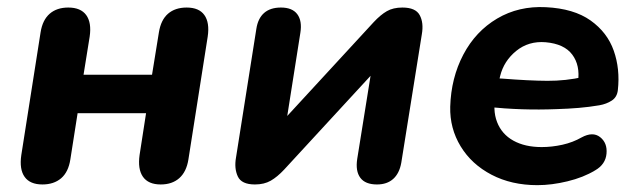

<svg xmlns="http://www.w3.org/2000/svg" viewBox="-20 -520 1831 550"><path d="M41 -75.6 96.3 -427.6Q101.9 -462.9 122.4 -480.7Q142.8 -498.4 175.7 -498.4Q211.2 -498.4 227 -476.8Q242.7 -455.1 236.9 -415.2L219.3 -305.9H415.5L435.2 -427.4Q440.9 -462.9 461.3 -480.7Q481.8 -498.4 514.7 -498.4Q550.2 -498.4 565.5 -476.8Q580.9 -455.1 575 -415.2L519.7 -63.2Q514.1 -27.9 493.6 -9.7Q473.2 8.4 440.3 8.4Q404.8 8.4 389.4 -13.7Q374.1 -35.7 379.9 -76.4L398.4 -195.7H202.3L181.5 -63.2Q175.9 -27.1 155.1 -9.3Q134.2 8.4 101.5 8.4Q66 8.4 50.6 -13.3Q35.1 -34.9 41 -75.6Z M656.1 -68.9 714.3 -437.1Q718.9 -467.5 736.7 -483Q754.4 -498.4 784.7 -498.4Q817.4 -498.4 831.6 -479.3Q845.9 -460.1 840.4 -426L796.5 -147.5H765.7L1050.4 -456.5Q1070.1 -477.6 1088.2 -488Q1106.2 -498.4 1132.7 -498.4Q1170.6 -498.4 1182.3 -476.6Q1194.1 -454.8 1188.4 -421.9L1129.5 -53.8Q1124.1 -23.3 1106.3 -7.4Q1088.6 8.4 1059.9 8.4Q1026.4 8.4 1012.2 -10.7Q997.9 -29.9 1003.3 -64.8L1048 -343.4H1078.9L794.1 -34.3Q774.4 -13.2 755.6 -2.4Q736.8 8.4 710.3 8.4Q671.8 8.4 661.2 -14.6Q650.5 -37.6 656.1 -68.9Z M1269.7 -214.3Q1272.1 -296.7 1307.2 -363.5Q1342.4 -430.4 1404.2 -466.9Q1466 -503.4 1543.6 -499.4Q1623.6 -495.5 1671.7 -461.4Q1719.7 -427.3 1738.1 -374.9Q1756.6 -322.5 1749.9 -262Q1747.7 -241.8 1732.5 -231.9Q1717.3 -222 1696.9 -218.4Q1667.4 -213.4 1637.6 -210.9Q1607.8 -208.4 1574.6 -207.4Q1523.8 -205.4 1475.3 -207Q1426.9 -208.6 1372.9 -214L1386.2 -297Q1406.4 -295.2 1419.5 -294.8Q1495.3 -288.8 1548 -288.5Q1600.6 -288.2 1652.1 -299.8L1635.7 -285.6Q1642.3 -332.8 1619.3 -363.5Q1596.4 -394.3 1543 -399Q1494.3 -403 1458.8 -374.2Q1423.3 -345.3 1412.7 -302.2L1401.1 -252Q1390.3 -205.6 1403.8 -170.6Q1417.3 -135.6 1450.6 -117.1Q1483.8 -98.7 1531.6 -98.7Q1561.1 -98.7 1591.2 -105.4Q1621.3 -112.2 1645.7 -126.2Q1678 -143.8 1699.1 -127.2Q1720.2 -110.5 1717.4 -79.9Q1714.7 -49.3 1685 -32.1Q1651 -11.5 1605.6 -0.6Q1560.3 10.4 1519.3 10.4Q1445.3 10.4 1388 -19.5Q1330.8 -49.4 1299.5 -100.9Q1268.2 -152.4 1269.7 -214.3Z"/></svg>

Font: SN Pro Thin
Style: Italic
Weight: 200
Italic angle: -9°
Designer: Tobias Whetton
Foundry: Supernotes
Version: Version 1.003;Glyphs 3.3 (3324)